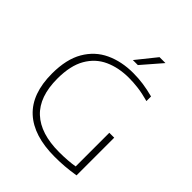

<svg xmlns="http://www.w3.org/2000/svg" viewBox="-254 -1100 1261 1261"><g transform="rotate(45 377.0 -469.0)"><path d="M466.5 5.5Q271 5.5 169.2 -88Q67.5 -181.5 67.5 -369Q67.5 -502 116.5 -586Q165.5 -670 250.2 -709.5Q335 -749 442.5 -749Q491.5 -749 537 -742.5Q582.5 -736 634 -722.5V-679.5Q576 -695.5 531 -701Q486 -706.5 445.5 -706.5Q350.5 -706.5 276 -672.8Q201.5 -639 158.8 -565Q116 -491 116 -370.5Q116 -202 204.8 -119.5Q293.5 -37 465.5 -37Q509 -37 544 -39.8Q579 -42.5 609 -47.5V-360H654.5V-10Q598.5 -1 556 2.2Q513.5 5.5 466.5 5.5ZM380.5 -807 491 -944.5H546L427 -807Z"/></g></svg>

Font: Encode Sans Expanded Expanded ExtraLight
Style: Regular
Weight: 200
Width: 7
Designer: Multiple Designers
Foundry: Impallari Type
Version: Version 3.000; ttfautohint (v1.8.3) -l 8 -r 50 -G 200 -x 14 